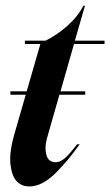

<svg xmlns="http://www.w3.org/2000/svg" viewBox="-20 -653 393 685"><path d="M33.2 -181.2 71.8 -314.9H17.1V-327.1H75.2L124 -496.1H68.8V-507.8H142.1Q181.6 -526.9 219.2 -559.8Q256.8 -592.8 277.8 -632.8H283.2L247.1 -507.8H353V-496.1H244.1L195.8 -327.1H284.2V-314.9H191.9L151.9 -174.8Q140.1 -137.2 142.8 -114.7Q145.5 -92.3 154.5 -83.3Q163.6 -74.2 178.2 -74.2Q194.8 -74.2 211.7 -88.9Q228.5 -103.5 254.9 -138.2H264.2Q241.2 -106.4 223.9 -85.4Q206.5 -64.5 181.9 -39.1Q157.2 -13.7 132.8 -0.7Q108.4 12.2 85 12.2Q56.6 12.2 39.1 -6.8Q21.5 -25.9 17.1 -68.8Q12.7 -111.8 33.2 -181.2Z"/></svg>

Font: Nyght Serif Medium Italic
Style: Regular
Weight: 500
Italic angle: -16°
Designer: Maksym Kobuzan
Version: Version 0.410;Glyphs 3.1.2 (3151)